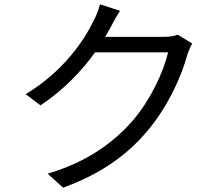

<svg xmlns="http://www.w3.org/2000/svg" viewBox="-20 -827 1040 891"><path d="M537 -777 444 -807C438 -781 423 -745 413 -728C370 -638 271 -493 99 -390L168 -338C277 -411 361 -500 421 -584H760C739 -493 678 -364 600 -272C509 -166 384 -75 201 -21L273 44C461 -25 580 -117 671 -228C760 -336 822 -471 849 -572C854 -588 864 -611 872 -625L805 -666C789 -659 767 -656 740 -656H468L492 -698C502 -717 520 -751 537 -777Z"/></svg>

Font: Source Han Sans KR
Style: Regular
Weight: 400
Designer: Ryoko NISHIZUKA 西塚涼子 (kana, bopomofo & ideographs); Paul D. Hunt (Latin, Greek & Cyrillic); Sandoll Communications 산돌커뮤니
Foundry: Adobe
Version: Version 2.004;hotconv 1.0.118;makeotfexe 2.5.65603